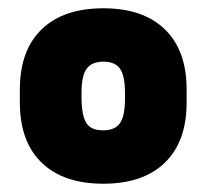

<svg xmlns="http://www.w3.org/2000/svg" viewBox="-20 -433 499 464"><path d="M28 -217V-185Q28 -91 80.5 -40Q133 11 230 11Q326 11 378.5 -40Q431 -91 431 -185V-217Q431 -311 378.5 -362Q326 -413 230 -413Q133 -413 80.5 -362Q28 -311 28 -217ZM282 -209V-193Q282 -153 270 -135.5Q258 -118 229 -118Q201 -118 189.5 -134.5Q178 -151 177 -193V-209Q177 -250 189.5 -267Q202 -284 230 -284Q258 -284 270 -267Q282 -250 282 -209Z"/></svg>

Font: Beiruti Black
Style: Regular
Weight: 900
Designer: Arlette Boutros
Foundry: Boutros
Version: Version 1.41